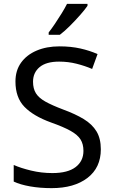

<svg xmlns="http://www.w3.org/2000/svg" viewBox="-20 -964 589 994"><path d="M502 -191Q502 -96 433 -43Q364 10 247 10Q187 10 136 1Q85 -8 51 -24V-110Q87 -94 140.5 -81Q194 -68 251 -68Q331 -68 371.5 -99Q412 -130 412 -183Q412 -218 397 -242Q382 -266 345.5 -286.5Q309 -307 244 -330Q153 -363 106.5 -411Q60 -459 60 -542Q60 -599 89 -639.5Q118 -680 169.5 -702Q221 -724 288 -724Q347 -724 396 -713Q445 -702 485 -684L457 -607Q420 -623 376.5 -634Q333 -645 286 -645Q219 -645 185 -616.5Q151 -588 151 -541Q151 -505 166 -481Q181 -457 215 -438Q249 -419 307 -397Q370 -374 413.5 -347.5Q457 -321 479.5 -284Q502 -247 502 -191ZM433 -934Q421 -916 396 -887.5Q371 -859 342.5 -830.5Q314 -802 290 -784H232V-796Q247 -815 264.5 -841Q282 -867 299 -894.5Q316 -922 327 -944H433Z"/></svg>

Font: Noto Sans Nushu
Style: Regular
Weight: 400
Designer: Lisa Huang
Foundry: Lisa Huang
Version: Version 1.003; ttfautohint (v1.8.4.7-5d5b)